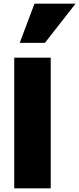

<svg xmlns="http://www.w3.org/2000/svg" viewBox="-20 -1019 434 1052"><path d="M258 13H58V-703H258ZM226 -784H88L169 -999H394Z"/></svg>

Font: Repo Black
Style: Regular
Weight: 900
Designer: Stefan Peev
Foundry: Context Ltd
Version: Version 1.502